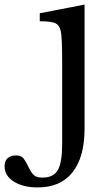

<svg xmlns="http://www.w3.org/2000/svg" viewBox="-157 -560 481 840"><path d="M213 2Q213 127 160.5 193.5Q108 260 8 260Q-56 260 -96.5 234.5Q-137 209 -137 167Q-137 144 -123.5 132Q-110 120 -86 120Q-68 120 -58.5 128.5Q-49 137 -34 167Q-20 197 -8 207Q4 217 29 217Q77 217 96 184Q115 151 115 68V-280Q115 -338 113.5 -375.5Q112 -413 108 -427Q103 -450 85 -458.5Q67 -467 17 -467V-502L213 -540Z"/></svg>

Font: Libre Baskerville
Style: Regular
Weight: 400
Designer: Pablo Impallari, Rodrigo Fuenzalida
Foundry: Pablo Impallari, Rodrigo Fuenzalida
Version: Version 1.000; ttfautohint (v0.93) -l 8 -r 50 -G 200 -x 14 -